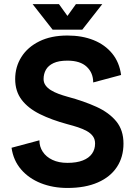

<svg xmlns="http://www.w3.org/2000/svg" viewBox="-20 -909 662 941"><path d="M310.5 -611.8Q373 -611.8 404.9 -581.9Q436.8 -552 436.8 -504.9L573.5 -541.5Q565.2 -603.5 529.9 -646.7Q494.6 -689.9 438.5 -712.4Q382.3 -734.9 310.5 -734.9Q230 -734.9 172.6 -706.4Q115.2 -678 84.8 -629.6Q54.4 -581.3 54.4 -521.5Q54.4 -461.7 86.1 -420Q117.7 -378.4 175.2 -349.9Q232.7 -321.3 310.5 -300.3Q337.9 -293.2 362.3 -285.2Q386.7 -277.1 405.6 -266.6Q424.6 -256.1 435.3 -241.3Q446 -226.6 446 -205.3Q446 -177.2 431 -155.9Q416 -134.5 385.9 -122.7Q355.7 -110.8 310.5 -110.8Q267.8 -110.8 236.9 -125.5Q206.1 -140.1 189.6 -165.2Q173.1 -190.2 173.1 -221.4L36.6 -184.8Q45.4 -122.8 83.3 -78.7Q121.1 -34.7 180.2 -11.2Q239.3 12.2 310.5 12.2Q397.9 12.2 459.4 -14.8Q520.8 -41.7 553 -90.6Q585.2 -139.4 585.2 -205.3Q585.2 -271.2 549.9 -314.2Q514.6 -357.2 452.8 -385.4Q390.9 -413.6 310.5 -435.1Q287.6 -441.4 266.6 -449.2Q245.6 -457 229.1 -467.3Q212.6 -477.5 203.1 -491Q193.6 -504.4 193.6 -521.5Q193.6 -546.9 205.1 -567.3Q216.6 -587.6 242.2 -599.7Q267.8 -611.8 310.5 -611.8ZM269 -888.7H139.9L237.8 -763.7H358.9ZM352.1 -888.7 262.2 -763.7H383.3L481.2 -888.7Z"/></svg>

Font: Giphurs
Style: Regular
Weight: 400
Version: Version 2.010